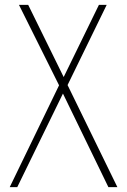

<svg xmlns="http://www.w3.org/2000/svg" viewBox="-20 -770 523 790"><path d="M419 -750 258 -420 463 0H426L239 -385L51 0H20L223 -419L58 -750H96L242 -453L387 -750Z"/></svg>

Font: Poiret One
Style: Regular
Weight: 400
Designer: Denis Masharov
Foundry: Denis Masharov
Version: Version 1.001